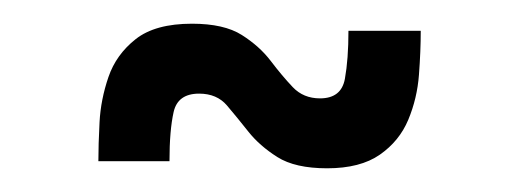

<svg xmlns="http://www.w3.org/2000/svg" viewBox="-20 -339 437 162"><path d="M256 -197Q229 -197 214 -206.5Q199 -216 189.5 -228Q180 -240 171.5 -250Q163 -260 148 -260Q130 -260 126.5 -244.5Q123 -229 123 -203H63Q63 -217 64 -236Q65 -255 71.5 -274Q78 -293 94.5 -306Q111 -319 142 -319Q169 -319 184 -309.5Q199 -300 208.5 -287.5Q218 -275 227 -265.5Q236 -256 250 -256Q268 -256 271 -272.5Q274 -289 274 -313H335Q335 -296 333.5 -276Q332 -256 324.5 -238Q317 -220 300.5 -208.5Q284 -197 256 -197Z"/></svg>

Font: Darker Grotesque
Style: Bold
Weight: 700
Designer: Gabriel Lam
Foundry: TypeRant
Version: Version 1.000;gftools[0.9.28]